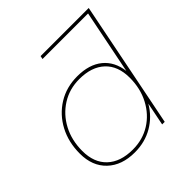

<svg xmlns="http://www.w3.org/2000/svg" viewBox="-193 -900 1061 1061"><g transform="rotate(-45 337.5 -369.5)"><path d="M273 -723 277 -742H653L505 0H485L512 -135Q475 -71 412 -34Q349 3 269 3Q168 3 108.5 -53.5Q49 -110 49 -207Q49 -297 86.5 -367.5Q124 -438 190 -479Q256 -520 341 -520Q434 -520 489 -475Q544 -430 554 -349L629 -723ZM272 -16Q350 -16 410.5 -54Q471 -92 506 -158.5Q541 -225 541 -309Q541 -401 487.5 -451Q434 -501 338 -501Q261 -501 200 -462.5Q139 -424 104 -358Q69 -292 69 -208Q69 -117 122.5 -66.5Q176 -16 272 -16Z"/></g></svg>

Font: Montserrat Thin
Style: Italic
Weight: 100
Italic angle: -11.3°
Designer: Julieta Ulanovsky
Foundry: Julieta Ulanovsky
Version: Version 9.000; ttfautohint (v1.8.4.7-5d5b)